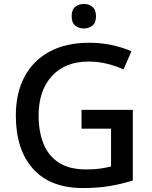

<svg xmlns="http://www.w3.org/2000/svg" viewBox="-20 -940 767 970"><path d="M392 -385H651V-28Q593 -10 533.5 0Q474 10 399 10Q234 10 147 -87Q60 -184 60 -357Q60 -469 103.5 -551.5Q147 -634 230 -679Q313 -724 431 -724Q490 -724 544 -712.5Q598 -701 644 -681L604 -589Q568 -606 522.5 -617.5Q477 -629 427 -629Q309 -629 242 -555.5Q175 -482 175 -356Q175 -276 199.5 -214.5Q224 -153 277 -118.5Q330 -84 416 -84Q458 -84 487.5 -88.5Q517 -93 541 -99V-290H392ZM404 -920Q428 -920 446.5 -905.5Q465 -891 465 -858Q465 -825 446.5 -810.5Q428 -796 404 -796Q378 -796 360 -810.5Q342 -825 342 -858Q342 -891 360 -905.5Q378 -920 404 -920Z"/></svg>

Font: Noto Sans Sora Sompeng Medium
Style: Regular
Weight: 500
Designer: Monotype Design Team. David Williams.
Foundry: Monotype Imaging Inc.
Version: Version 2.101; ttfautohint (v1.8.4.7-5d5b)